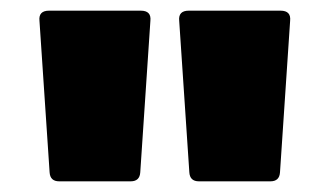

<svg xmlns="http://www.w3.org/2000/svg" viewBox="-20 -754 618 360"><path d="M91 -414Q74 -414 73 -431L54 -715Q52 -734 72 -734H244Q264 -734 262 -715L243 -431Q242 -414 225 -414ZM353 -414Q336 -414 335 -431L316 -715Q314 -734 334 -734H506Q526 -734 524 -715L505 -431Q504 -414 487 -414Z"/></svg>

Font: LINE Seed Sans App Heavy
Style: Regular
Weight: 900
Designer: LINE VX Design & Dalton Maag Ltd & Sandoll Inc
Foundry: Dalton Maag Ltd
Version: Version 1.003